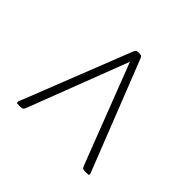

<svg xmlns="http://www.w3.org/2000/svg" viewBox="-87 -621 790 790"><g transform="rotate(-45 308.0 -226.5)"><path d="M63 -16Q57 -16 56.5 -20.5Q56 -25 56 -32V-38Q56 -48 59 -52Q62 -56 76 -61L506 -227L76 -392Q62 -397 59 -401Q56 -405 56 -415V-421Q56 -429 56.5 -433Q57 -437 63 -437Q66 -437 72 -434.5Q78 -432 82 -430L544 -248Q553 -244 555.5 -241Q558 -238 558 -230V-223Q558 -210 549 -207L82 -23Q78 -22 72 -19Q66 -16 63 -16Z"/></g></svg>

Font: Asap Semi Expanded Thin
Style: Regular
Weight: 100
Width: 6
Designer: Pablo Cosgaya
Foundry: Omnibus-Type
Version: Version 3.001; ttfautohint (v1.8.4.7-5d5b)